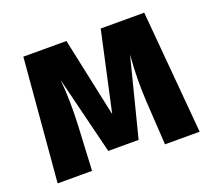

<svg xmlns="http://www.w3.org/2000/svg" viewBox="-96 -656 864 780"><g transform="rotate(-20 336.0 -265.5)"><path d="M408.4 -531.4H596.6L642.8 0H493L481.4 -189.8Q478.7 -241.3 479.2 -287.9Q479.8 -334.4 484.2 -391.4L398.4 -53.6H267.2L183.8 -390.7Q188.8 -339.1 189.2 -290.1Q189.7 -241.2 187.3 -190.2L177.6 0H28.9L74 -531.4H260.2L333.4 -188.6Z"/></g></svg>

Font: Fira Sans Variable
Style: Regular
Weight: 400
Designer: Carrois Corporate & Edenspiekermann AG
Foundry: Carrois Corporate GbR & Edenspiekermann AG
Version: Version 4.202